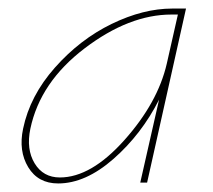

<svg xmlns="http://www.w3.org/2000/svg" viewBox="-20 -427 498 449"><path d="M383 -407H415L324 0H308L352 -194Q311 -113 245.5 -55.5Q180 2 116 2Q69 2 46 -36Q23 -74 34 -126Q50 -203 108.5 -269Q167 -335 241 -371Q315 -407 383 -407ZM120 -12Q193 -12 271 -99.5Q349 -187 370 -278L396 -393H381Q282 -393 178 -314Q74 -235 51 -126Q41 -78 61 -45Q81 -12 120 -12Z"/></svg>

Font: EauTestText Thin
Style: Italic
Weight: 250
Italic angle: -12°
Designer: Christian Thalmann (Catharsis Fonts)
Version: Version 0.001;PS 000.001;hotconv 1.0.88;makeotf.lib2.5.64775